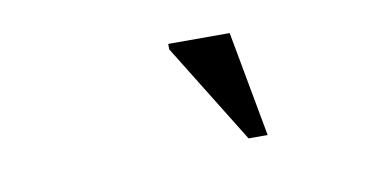

<svg xmlns="http://www.w3.org/2000/svg" viewBox="-34 -735 568 297"><g transform="rotate(-10 250.0 -587.0)"><path d="M367.5 -504.5H337.5L240.5 -661.5V-670H337Z"/></g></svg>

Font: Newsreader Text
Style: Italic
Weight: 400
Italic angle: -17°
Designer: Hugues Gentile
Foundry: Production Type
Version: Version 1.001